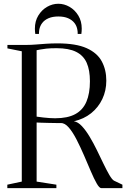

<svg xmlns="http://www.w3.org/2000/svg" viewBox="-20 -976 655 996"><path d="M18 0V-18L93 -34V-710L18.5 -725V-743H120Q140.5 -743 165.2 -745Q190 -747 218.5 -749Q247 -751 277.5 -751Q374.5 -751 429.8 -726Q485 -701 508.2 -657.2Q531.5 -613.5 531.5 -557.5Q531.5 -506 510.8 -462.2Q490 -418.5 452.5 -388.5Q415 -358.5 363.5 -347Q384.5 -343.5 405 -321.5Q425.5 -299.5 445.2 -266.5Q465 -233.5 483 -196.5Q501 -159.5 517.2 -125.8Q533.5 -92 547.2 -68.5Q561 -45 571 -39L615 -18V0H505.5Q495.5 0 481.5 -24.5Q467.5 -49 451 -87.8Q434.5 -126.5 415.8 -170Q397 -213.5 377.2 -252Q357.5 -290.5 336.8 -314.5Q316 -338.5 295.5 -337.5Q284 -337.5 265.8 -337.8Q247.5 -338 228.2 -338.5Q209 -339 193 -339.5Q177 -340 170 -340.5V-34L272.5 -18V0ZM266 -362.5Q331 -362.5 370.5 -384Q410 -405.5 428.2 -448.2Q446.5 -491 446.5 -554.5Q446.5 -612 429.8 -650Q413 -688 375 -707Q337 -726 273.5 -726Q242 -726 221 -723.8Q200 -721.5 187.8 -719Q175.5 -716.5 170 -715.5V-371Q186.5 -368.5 204.2 -366.5Q222 -364.5 238 -363.5Q254 -362.5 266 -362.5ZM282.5 -956.5Q313 -956.5 340.8 -940.5Q368.5 -924.5 386.2 -895.5Q404 -866.5 404 -827.5Q404 -820 403.5 -814Q403 -808 402 -800H383Q383 -805.5 382.8 -810.8Q382.5 -816 381.5 -820.5Q378.5 -841 366.2 -856.8Q354 -872.5 333.2 -881.5Q312.5 -890.5 282.5 -890.5Q253 -890.5 232 -881.5Q211 -872.5 199 -856.8Q187 -841 183.5 -820.5Q183 -816 182.5 -810.8Q182 -805.5 182 -800H163Q162 -808 161.5 -814Q161 -820 161 -827.5Q161 -866.5 178.8 -895.5Q196.5 -924.5 224.2 -940.5Q252 -956.5 282.5 -956.5Z"/></svg>

Font: Merriweather 144pt Light
Style: Regular
Weight: 300
Version: Version 2.100